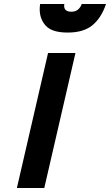

<svg xmlns="http://www.w3.org/2000/svg" viewBox="-20 -947 554 967"><path d="M303 -918Q303 -888 340 -888Q377 -888 392 -927H514Q490 -856 445 -819.5Q400 -783 321.5 -783Q243 -783 211.5 -816.5Q180 -850 180 -900Q180 -913 182 -927H304Q303 -922 303 -918ZM65 0 222 -680H360L203 0Z"/></svg>

Font: Titillium Web
Style: Bold Italic
Weight: 700
Italic angle: -13°
Version: Version 1.002;PS 57.000;hotconv 1.0.70;makeotf.lib2.5.55311